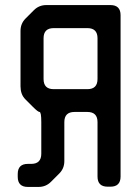

<svg xmlns="http://www.w3.org/2000/svg" viewBox="-20 -729 525 758"><path d="M90 9H132Q161 9 181 -11L214 -44Q234 -64 234 -93V-247Q234 -287 274 -287H325Q365 -287 365 -247V-32Q365 8 405 8H416Q456 8 456 -32V-669Q456 -709 416 -709H163Q134 -709 114 -689L81 -656Q61 -636 61 -607V-388Q61 -373 65.5 -360Q70 -347 81 -336L110 -307Q130 -287 136 -287Q143 -287 143 -247V-122Q143 -82 103 -82H90Q50 -82 50 -42V-31Q50 9 90 9ZM152 -417V-578Q152 -618 192 -618H325Q365 -618 365 -578V-417Q365 -377 325 -377H192Q152 -377 152 -417Z"/></svg>

Font: WD-XL Lubrifont TC
Style: Regular
Weight: 400
Designer: [WD-XL Lubrifont] Copyright 2020-2022 (c) NightFurySL2001, Skr-ZERO; [ZCOOL QingKe HuangYou] Copyright 2018-2022 (c) The
Version: Version 2.001;hotconv 1.1.1;makeotfexe 2.6.0